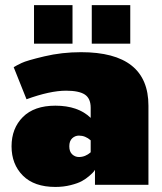

<svg xmlns="http://www.w3.org/2000/svg" viewBox="-20 -720 632 748"><path d="M337.5 -550V-700H487.5V-550ZM112.5 -550V-700H262.5V-550ZM287.5 -108.3Q312.5 -108.3 333.3 -126.7V-173.3Q312.5 -191.7 287.5 -191.7Q272.5 -191.7 261.2 -181.2Q250 -170.8 250 -150Q250 -129.2 261.2 -118.8Q272.5 -108.3 287.5 -108.3ZM195.8 -308.3Q284.2 -308.3 333.3 -260.8V-300Q333.3 -336.7 310.4 -351.7Q287.5 -366.7 237.5 -366.7Q175 -366.7 83.3 -333.3L33.3 -458.3Q44.2 -465 64.2 -474.6Q84.2 -484.2 152.5 -500.4Q220.8 -516.7 295.8 -516.7Q558.3 -516.7 558.3 -308.3V0H350V-58.3Q348.3 -55.8 345 -51.2Q341.7 -46.7 328.3 -35Q315 -23.3 299.2 -14.6Q283.3 -5.8 255.4 1.2Q227.5 8.3 195.8 8.3Q113.3 8.3 69.2 -35.8Q25 -80 25 -150Q25 -220 69.2 -264.2Q113.3 -308.3 195.8 -308.3Z"/></svg>

Font: BoonTook
Style: Regular
Weight: 400
Designer: Sungsit Sawaiwan
Foundry: FontUni
Version: Version 3.0